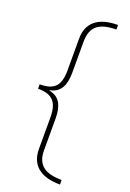

<svg xmlns="http://www.w3.org/2000/svg" viewBox="-165 -771 666 986"><g transform="rotate(20 168.5 -278.0)"><path d="M300 158V133C205 133 163 98 163 20V-152C163 -220 143 -266 84 -277V-279C143 -290 163 -336 163 -404V-573C163 -654 205 -689 300 -689V-714C191 -714 136 -666 136 -579V-408C136 -322 106 -290 26 -290V-266C106 -266 136 -231 136 -148V23C136 110 191 158 300 158Z"/></g></svg>

Font: Noto Sans Arabic UI Th
Style: Regular
Weight: 100
Designer: Monotype Design Team, Nadine Chahine and Nizar Qandah
Foundry: Monotype Imaging Inc.
Version: Version 2.010